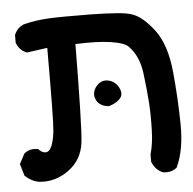

<svg xmlns="http://www.w3.org/2000/svg" viewBox="-42 -418 585 581"><g transform="rotate(-5 250.0 -127.0)"><path d="M56.2 116.2Q32.7 112.8 13.7 95.2L11.7 93.3L11.2 90.8L2.4 61.5L1 57.6L2.9 54.2L16.6 28.8L17.6 26.9L19 25.9Q34.2 13.2 57.1 16.6L60.5 17.1L62.5 19.5Q72.8 29.8 83.5 28.8Q93.3 27.8 99.6 14.2Q101.6 9.8 103.3 4.6Q105 -0.5 106.4 -6.3Q107.9 -12.2 108.9 -19Q109.9 -25.9 110.8 -33.2Q114.3 -63 114.3 -285.6L54.2 -277.3L51.3 -276.9L48.8 -278.3Q29.8 -286.6 21.5 -306.6L20.5 -308.6V-310.5V-331.1V-333L21.5 -335Q29.8 -354 48.8 -362.3L49.8 -362.8H50.3Q69.3 -367.7 88.4 -370.4Q107.4 -373 126 -374Q163.1 -376 255.4 -375Q279.3 -374.5 298.1 -373.8Q316.9 -373 332.5 -371.8Q348.1 -370.6 359.9 -368.7Q371.6 -366.7 379.4 -363.8Q411.1 -353 445.3 -308.1Q479 -263.7 487.3 -179.7Q495.1 -98.1 496.1 -21Q497.1 57.6 473.6 107.4L472.7 109.9L470.7 111.3Q453.6 123.5 431.2 120.1L429.7 119.6L428.2 119.1Q417.5 114.3 409.9 105.7Q402.3 97.2 397.9 86.4L397.5 85V83V64.5V63L397.9 61.5Q401.9 47.9 404.5 30Q407.2 12.2 407.7 -9.8Q409.2 -53.7 406.7 -92.3Q404.3 -130.9 397.5 -184.1Q391.1 -234.9 361.8 -266.1Q349.6 -279.8 308.3 -286.1Q267.1 -292.5 200.2 -289.6Q198.2 -38.6 192.4 8.8Q186 61 145 90.8Q104.5 120.6 56.6 116.2ZM283.2 -93.8Q279.3 -94.2 275.4 -95Q271.5 -95.7 267.8 -97.2Q264.2 -98.6 261 -100.6Q257.8 -102.5 255.1 -105Q252.4 -107.4 250.2 -110.4Q248 -113.3 246.6 -117.2Q241.7 -127.4 243.7 -137.9Q245.6 -148.4 253.4 -157.7Q270 -177.2 293.9 -169.9Q304.7 -166.5 312.5 -158.4Q320.3 -150.4 324.2 -138.7Q329.1 -123.5 318.6 -112.3Q308.1 -101.1 287.1 -94.2L285.2 -93.8Z"/></g></svg>

Font: NaikaiFont
Style: Bold
Weight: 700
Version: Version 1.89